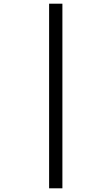

<svg xmlns="http://www.w3.org/2000/svg" viewBox="-20 -780 605 1040"><path d="M246 240V-760H318V240Z"/></svg>

Font: Noto Serif Myanmar
Style: Bold
Weight: 700
Designer: Ben Mitchell and the Monotype Design Team
Foundry: Monotype Imaging Inc.
Version: Version 2.106; ttfautohint (v1.8.4.7-5d5b)